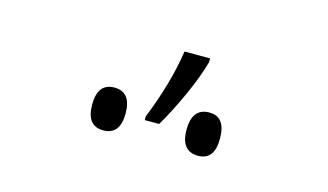

<svg xmlns="http://www.w3.org/2000/svg" viewBox="-40 -929 681 399"><g transform="rotate(15 300.0 -729.0)"><path d="M306 -671Q326 -705 345 -747Q364 -789 373 -822V-830H318Q307 -758 275 -679V-671ZM436 -674Q436 -721 401 -721Q364 -721 364 -674Q364 -628 401 -628Q436 -628 436 -674ZM233 -674Q233 -720 197 -720Q161 -720 161 -674Q161 -628 197 -628Q233 -628 233 -674Z"/></g></svg>

Font: Noto Sans Mono UI Light
Style: Regular
Weight: 300
Designer: Monotype Design team
Foundry: Monotype Imaging Inc.
Version: 1.000